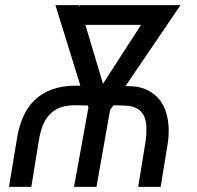

<svg xmlns="http://www.w3.org/2000/svg" viewBox="-20 -731 769 751"><path d="M291.5 -710.9 290 -704.6 288.6 -710.9H196.8L294.4 -396H278.3C242.7 -396 211.9 -391.1 185.1 -381.8C158.2 -372.1 134.8 -357.9 115.7 -339.8C96.7 -321.3 81.1 -298.8 69.8 -272C58.1 -245.1 49.8 -214.4 44.9 -180.2L15.1 0H102.5L131.8 -180.2C135.3 -201.7 140.1 -221.2 146.5 -238.3C152.8 -255.4 162.1 -270 173.3 -282.2C184.6 -294.4 198.2 -303.7 214.8 -310.1C231 -316.4 251 -319.3 273.9 -319.3L324.2 -318.4L325.7 -310.1L269.5 0H357.4L410.6 -300.8L423.8 -319.3L469.7 -317.9C490.7 -316.9 506.8 -312.5 518.6 -305.2C530.3 -297.4 539.1 -287.1 544.4 -274.9C549.8 -262.7 552.2 -248 552.7 -231.9C553.2 -215.8 552.2 -198.7 549.8 -180.7L520.5 0H608.4L637.7 -180.2C641.1 -210 640.6 -237.8 636.2 -264.2C631.8 -290.5 623 -313.5 609.9 -333C596.7 -352.5 578.6 -367.7 556.2 -378.9C533.2 -390.1 505.4 -395 472.7 -394H470.7L686 -710.9ZM531.7 -633.8 382.8 -403.3 314 -633.8Z"/></svg>

Font: Roboto Condensed
Style: Italic
Weight: 400
Designer: Google
Version: Version 1.000;PS 001.000;hotconv 1.0.88;makeotf.lib2.5.64775